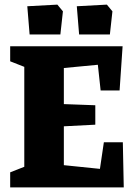

<svg xmlns="http://www.w3.org/2000/svg" viewBox="-20 -810 581 830"><path d="M24 0V-65L85 -89V-521L24 -545V-610H510L497 -419H415L403 -530L256 -516V-360L392 -355V-271L256 -264V-96L412 -80L429 -195H511L515 0ZM108 -661 98 -783 228 -790 252 -761 241 -661ZM322 -661 312 -783 442 -790 466 -761 455 -661Z"/></svg>

Font: Grenze ExtraBold
Style: Regular
Weight: 800
Designer: Renata Polastri
Foundry: Omnibus-Type
Version: Version 1.002; ttfautohint (v1.8)